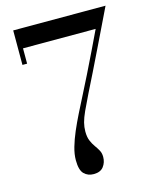

<svg xmlns="http://www.w3.org/2000/svg" viewBox="-114 -827 733 914"><g transform="rotate(-15 252.0 -370.0)"><path d="M234 10Q205 10 186.5 -8.5Q168 -27 168 -76Q168 -105.5 177.8 -139.5Q187.5 -173.5 203.5 -210.8Q219.5 -248 239.2 -287.5Q259 -327 280 -368Q299.5 -405.5 324.5 -456.2Q349.5 -507 375 -559.5Q400.5 -612 421 -655.5H63V-580H40V-750H495Q495 -750 482.5 -724Q470 -698 449.2 -655.2Q428.5 -612.5 403.8 -561.5Q379 -510.5 354 -459.5Q329 -408.5 308 -367Q285 -320.5 271.5 -290.8Q258 -261 252.5 -239.5Q247 -218 247 -196Q247 -168.5 254.8 -150.2Q262.5 -132 272.5 -118.2Q282.5 -104.5 290.2 -90.5Q298 -76.5 298 -58Q298 -30.5 282.5 -10.2Q267 10 234 10Z"/></g></svg>

Font: BodoniModa 10 Custom
Style: Regular
Weight: 400
Designer: Owen Earl
Foundry: indestructible type
Version: Version 2.005